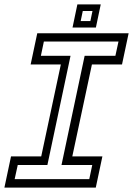

<svg xmlns="http://www.w3.org/2000/svg" viewBox="-37 -851 604 871"><path d="M-17 0 13 -141.5H150L239 -558.5H102L132 -700H546.5L516.5 -558.5H380L291 -141.5H427.5L397.5 0ZM29.5 -38.5H368L381.5 -102.5H242L347 -598H486.5L500.5 -662.5H162L148.5 -598H283L178 -102.5H43.5ZM292 -726 314 -831H420L398 -726ZM329 -755.5H373L382.5 -801H338.5Z"/></svg>

Font: Tourney
Style: Italic
Weight: 400
Italic angle: -12°
Version: Version 1.015